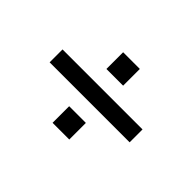

<svg xmlns="http://www.w3.org/2000/svg" viewBox="-72 -686 602 602"><g transform="rotate(45 229.0 -385.5)"><path d="M51.9 -357V-414.2H406.6V-357ZM192.5 -468.2V-542.3H266.6V-468.2ZM192.5 -229.4V-303H266.6V-229.4Z"/></g></svg>

Font: Big Shoulders Stencil Display SC Thin
Style: Regular
Weight: 100
Designer: Patric King
Foundry: XO Type Co
Version: Version 2.001